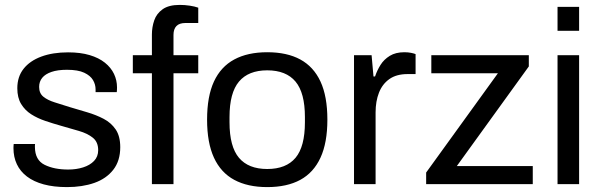

<svg xmlns="http://www.w3.org/2000/svg" viewBox="-20 -751 2450 783"><path d="M253 12Q199.2 12 158.3 0.9Q117.4 -10.2 90 -31.1Q62.6 -51.9 48.8 -81.2Q34.9 -110.5 34.9 -147.3Q34.9 -151.9 35.2 -156.3Q35.5 -160.8 35.9 -163.7H122.9Q122.4 -159.9 122.4 -156.9Q122.4 -154 122.4 -151.1Q122.9 -98.2 161.9 -78.9Q200.8 -59.6 258 -59.6Q291.4 -59.6 319 -68.4Q346.6 -77.1 363.5 -94.6Q380.4 -112.2 380.4 -138.6Q380.4 -172 358.5 -189.4Q336.7 -206.9 301.9 -217Q267.1 -227.2 228.7 -238.1Q196.6 -247.1 164.8 -257.9Q132.9 -268.6 107.4 -284.9Q81.8 -301.2 66.2 -326.9Q50.6 -352.5 50.6 -391.1Q50.6 -438.1 76.2 -470.5Q101.8 -502.9 148.4 -520.2Q195 -537.5 257.6 -537.5Q308.3 -537.5 345.6 -526.3Q383 -515.2 407.8 -495.3Q432.6 -475.4 444.9 -449.6Q457.2 -423.8 457.2 -394.5Q457.2 -389.4 456.9 -383.8Q456.7 -378.1 456.2 -375.3H369.8V-386.4Q369.8 -406.4 359.3 -424.4Q348.7 -442.5 323.5 -454.4Q298.3 -466.4 253 -466.4Q215 -466.4 189.9 -457.7Q164.8 -449.1 152.2 -433.7Q139.6 -418.3 139.6 -396.5Q139.6 -370.6 156.9 -356.6Q174.2 -342.6 202.7 -333.7Q231.2 -324.8 263.9 -314.4Q299 -304 335.4 -293.2Q371.8 -282.5 402.5 -266.5Q433.1 -250.5 451.8 -223.1Q470.4 -195.7 470.4 -150.9Q470.4 -94.9 441.9 -58.6Q413.5 -22.3 364.7 -5.1Q315.9 12 253 12Z M599.5 0V-452.2H521.7V-526H599.5V-610Q599.5 -640.4 609 -668Q618.4 -695.6 643.3 -713.3Q668.1 -731 713.2 -731Q733.4 -731 753.9 -727.9Q774.4 -724.8 788.5 -719.7V-657.2H736.2Q711.5 -657.2 699.5 -644.8Q687.5 -632.4 687.5 -608.5V-526H788.5V-452.2H687.5V0Z M1069.8 12Q990.2 12 935.4 -17.5Q880.6 -47 852.5 -108Q824.5 -169 824.5 -263Q824.5 -358 852.5 -418.5Q880.6 -479 935.4 -508.5Q990.2 -538 1069.8 -538Q1150.3 -538 1204.6 -508.5Q1258.9 -479 1287 -418.5Q1315.1 -358 1315.1 -263Q1315.1 -169 1287 -108Q1258.9 -47 1204.6 -17.5Q1150.3 12 1069.8 12ZM1069.8 -61.8Q1146.8 -61.8 1185.2 -107.4Q1223.5 -153.1 1223.5 -252.3V-273.7Q1223.5 -372.4 1185.2 -418.3Q1146.8 -464.2 1069.8 -464.2Q993.2 -464.2 954.6 -418.3Q916 -372.4 916 -273.7V-252.3Q916 -153.1 954.6 -107.4Q993.2 -61.8 1069.8 -61.8Z M1423.7 0V-526H1495.4L1503.1 -439.3H1509.6Q1517.8 -463.9 1531.8 -486.3Q1545.8 -508.7 1569.8 -523.4Q1593.7 -538 1629 -538Q1644.1 -538 1656.4 -535.5Q1668.8 -532.9 1674.8 -530.4V-448.9H1642Q1596.8 -448.9 1568 -428.6Q1539.3 -408.3 1525.5 -373.1Q1511.7 -337.9 1511.7 -292.6V0Z M1717.9 0V-47.4L2010.5 -452.2H1739V-526H2136.6V-480.1L1843 -73.8H2152.7V0Z M2253.7 -625.4V-723H2341.7V-625.4ZM2253.7 0V-526H2341.7V0Z"/></svg>

Font: Archivo Variable SemiBold
Style: Regular
Weight: 600
Designer: Hector Gatti
Foundry: Omnibus-Type
Version: Version 2.001